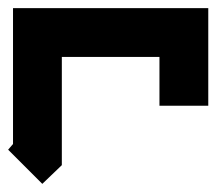

<svg xmlns="http://www.w3.org/2000/svg" viewBox="-62 -482 532 472"><g transform="rotate(-90 204.0 -246.0)"><path d="M72 -492 86 -480H420V0H180V-120H300V-360H34L-12 -408Z"/></g></svg>

Font: SOV_raksil
Style: bold
Weight: 700
Version: Version 1.00